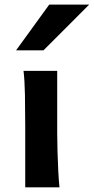

<svg xmlns="http://www.w3.org/2000/svg" viewBox="-20 -801 401 821"><path d="M80.6 -498H224.6Q224.6 -461.4 224.6 -419.9Q224.6 -378.4 224.6 -339.6Q224.6 -300.8 224.6 -272Q224.6 -243.2 224.6 -231.9Q224.6 -200.7 225.8 -156Q227.1 -111.3 229.2 -68.8Q231.4 -26.4 234.4 0H87.9Q87.9 -35.2 87.9 -82.5Q87.9 -129.9 87.9 -177Q87.9 -224.1 87.9 -258.8Q87.9 -330.1 86.7 -394.8Q85.4 -459.5 80.6 -498ZM190.4 -781.2H361.3L166 -585.9H48.8Z"/></svg>

Font: Andika
Style: Bold
Weight: 700
Designer: Victor Gaultney, Annie Olsen, Julie Remington, Don Collingsworth, Eric Hays, Becca Hirsbrunner
Foundry: SIL International
Version: Version 6.101